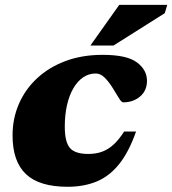

<svg xmlns="http://www.w3.org/2000/svg" viewBox="-20 -736 692 772"><path d="M365 -440.5Q337 -440.5 314 -424.8Q291 -409 274.5 -380.2Q258 -351.5 249.2 -312.5Q240.5 -273.5 240.5 -226.5Q240.5 -165.5 261 -141.2Q281.5 -117 335 -117Q366 -117 391 -126.2Q416 -135.5 437.5 -155.5Q459 -175.5 479 -207H527Q498 -124.5 458.8 -75.8Q419.5 -27 368.2 -6Q317 15 252 15Q138 15 84.2 -36Q30.5 -87 30.5 -191.5Q30.5 -259.5 56 -318.2Q81.5 -377 129 -421.2Q176.5 -465.5 243.2 -490.5Q310 -515.5 392.5 -515.5Q490 -515.5 530.5 -485.2Q571 -455 571 -411Q571 -371.5 543.2 -348Q515.5 -324.5 475.5 -324.5Q468 -324.5 457.5 -342.5Q447 -360.5 432 -384Q417 -408 400.5 -424.2Q384 -440.5 365 -440.5ZM343.5 -553 459.5 -716.5H652.5L642.5 -683L436.5 -553Z"/></svg>

Font: Newsreader 9pt ExtraBold
Style: Italic
Weight: 800
Italic angle: -17°
Designer: Hugues Gentile
Foundry: Production Type
Version: Version 1.003